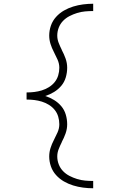

<svg xmlns="http://www.w3.org/2000/svg" viewBox="-20 -853 640 1026"><path d="M478 153Q451 153 424 149.5Q397 146 371 138Q345 130 321.5 116.5Q298 103 279.5 82.5Q261 62 252 36Q243 10 243 -17Q243 -40 250 -62Q257 -84 267.5 -104Q278 -124 287.5 -145.5Q297 -167 297 -189Q297 -210 291 -230Q285 -250 272 -266Q259 -282 241 -293Q223 -304 203.5 -310Q184 -316 163.5 -318.5Q143 -321 122 -321V-327V-359Q143 -359 163.5 -361.5Q184 -364 203.5 -370Q223 -376 241 -387Q259 -398 272 -414Q285 -430 291 -450Q297 -470 297 -491Q297 -513 287.5 -534.5Q278 -556 267.5 -576Q257 -596 250 -618Q243 -640 243 -663Q243 -690 252 -716Q261 -742 279.5 -762.5Q298 -783 321.5 -796.5Q345 -810 371 -818Q397 -826 424 -829.5Q451 -833 478 -833V-794Q456 -794 434.5 -792Q413 -790 392 -783.5Q371 -777 351.5 -767Q332 -757 317 -741.5Q302 -726 294 -705.5Q286 -685 286 -663Q286 -643 293.5 -624Q301 -605 310 -587V-586Q322 -564 330.5 -540Q339 -516 339 -491Q339 -465 331.5 -439.5Q324 -414 307.5 -394.5Q291 -375 269 -361.5Q247 -348 222 -340Q247 -332 269 -318.5Q291 -305 307.5 -285.5Q324 -266 331.5 -240.5Q339 -215 339 -189Q339 -164 330.5 -140Q322 -116 310 -94V-93Q301 -75 293.5 -56Q286 -37 286 -17Q286 5 294 25.5Q302 46 317 61.5Q332 77 351.5 87Q371 97 392 103.5Q413 110 434.5 112Q456 114 478 114Z"/></svg>

Font: Iosevka Curly Slab XLtEx
Style: Regular
Weight: 200
Width: 7
Monospace: yes
Designer: Belleve Invis
Foundry: Belleve Invis
Version: Version 11.1.0; ttfautohint (v1.8.3)